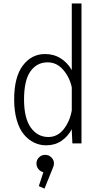

<svg xmlns="http://www.w3.org/2000/svg" viewBox="-20 -820 610 1098"><path d="M446 0H394L390.5 -71V-81Q367.5 -38.5 330.5 -13.8Q293.5 11 244 11Q207 11 174.5 -4.8Q142 -20.5 116.2 -51.5Q90.5 -82.5 75.8 -133.8Q61 -185 61 -251Q61 -380 110.8 -445.5Q160.5 -511 237.5 -511Q288 -511 327.2 -486.2Q366.5 -461.5 390.5 -419V-800H446ZM117.5 -251Q117.5 -144 156.2 -90.2Q195 -36.5 256.5 -36.5Q309.5 -36.5 344.8 -81.8Q380 -127 390.5 -189V-320Q379 -376.5 342 -420Q305 -463.5 252.5 -463.5Q190.5 -463.5 154 -411.8Q117.5 -360 117.5 -251ZM288.5 114.5Q288.5 127.5 283 138.5L234.5 258.5L202 244.5L228 164.5Q211 161 199.8 147Q188.5 133 188.5 114.5Q188.5 94.5 203 80Q217.5 65.5 238.5 65.5Q259 65.5 273.8 80Q288.5 94.5 288.5 114.5Z"/></svg>

Font: League Mono Narrow UltraLight
Style: Regular
Weight: 200
Width: 3
Designer: Tyler Finck
Foundry: The League of Moveable Type / Tyler Finck
Version: Version 2.210